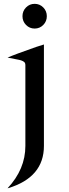

<svg xmlns="http://www.w3.org/2000/svg" viewBox="-20 -770 362 1001"><path d="M115.7 -639.9Q97.2 -658.7 97.2 -685.5Q97.2 -712.4 115.7 -731.2Q134.3 -750 160.6 -750Q187 -750 205.6 -731.2Q224.1 -712.4 224.1 -685.5Q224.1 -658.7 205.6 -639.9Q187 -621.1 160.6 -621.1Q134.3 -621.1 115.7 -639.9ZM19.5 -469.7Q54.7 -485.4 168.9 -525.4Q187 -531.7 209 -538.1V-13.2V-9.3Q209 154.3 22.9 210.9L19.5 211.4Q112.3 112.3 112.3 -9.3V-13.2V-429.7Q112.3 -441.9 106 -446.8Q96.2 -455.1 74.7 -459Q23.4 -469.2 19.5 -469.7Z"/></svg>

Font: Modern Antiqua
Style: Regular
Weight: 500
Version: Version 1.0